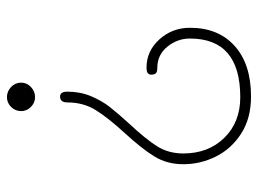

<svg xmlns="http://www.w3.org/2000/svg" viewBox="-115 -503 743 553"><g transform="rotate(-90 256.5 -226.5)"><path d="M213 -537Q213 -554 225 -566Q237 -578 253 -578Q270 -578 282.5 -566Q295 -554 295 -537Q295 -521 282.5 -509Q270 -497 253 -497Q237 -497 225 -509Q213 -521 213 -537ZM60 -70Q60 -117 82.5 -153.5Q105 -190 150 -239Q194 -287 216 -322.5Q238 -358 238 -404Q238 -425 255 -425Q269 -425 269 -404Q269 -367 256 -336Q243 -305 225 -282Q207 -259 176 -225Q133 -179 112 -146Q91 -113 91 -70Q91 2 136 48Q181 94 253 94Q422 94 422 -51Q422 -87 398.5 -116Q375 -145 337 -145Q326 -145 322 -149Q318 -153 318 -163Q318 -176 338 -176Q386 -176 419.5 -139Q453 -102 453 -51Q453 31 400.5 78Q348 125 255 125Q192 125 148 96.5Q104 68 82 23.5Q60 -21 60 -70Z"/></g></svg>

Font: Mali ExtraLight
Style: Regular
Weight: 275
Version: Version 1.000; ttfautohint (v1.6)